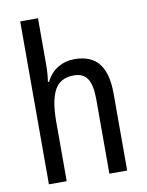

<svg xmlns="http://www.w3.org/2000/svg" viewBox="-85 -821 676 882"><g transform="rotate(-10 252.5 -380.0)"><path d="M154 -543Q154 -500 148 -464H154Q173 -504 208 -525Q243 -546 285 -546Q363 -546 399.5 -499.5Q436 -453 436 -360V0H353V-347Q353 -413 333.5 -443Q314 -473 270 -473Q207 -473 180.5 -425Q154 -377 154 -278V0H71V-760H154Z"/></g></svg>

Font: Noto Sans Myanmar Condensed
Style: Regular
Weight: 400
Width: 3
Designer: Monotype Design Team
Foundry: Monotype Imaging Inc.
Version: Version 2.107; ttfautohint (v1.8.4.7-5d5b)